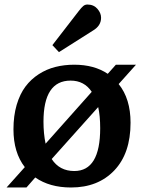

<svg xmlns="http://www.w3.org/2000/svg" viewBox="-20 -809 631 843"><path d="M388.2 -674.8 238.8 -580.1 210 -610.8 325.2 -759.8Q337.9 -776.4 345.7 -782.7Q353.5 -789.1 363.8 -789.1Q391.1 -789.1 407.5 -770.5Q423.8 -752 423.8 -731Q423.8 -695.8 388.2 -674.8ZM577.1 -524.9 501 -439.9Q553.2 -375.5 553.2 -270Q553.2 -135.7 481.9 -60.8Q410.6 14.2 292 14.2Q197.8 14.2 134.8 -29.8L96.2 14.2H8.8L88.9 -75.2Q39.1 -139.2 39.1 -241.2Q39.1 -300.8 53.2 -348.6Q67.4 -396.5 91.8 -429Q116.2 -461.4 150.4 -483.4Q184.6 -505.4 223.4 -515.1Q262.2 -524.9 306.2 -524.9Q393.6 -524.9 453.1 -484.9L488.8 -524.9ZM170.9 -274.9Q170.9 -222.2 180.2 -178.2L382.8 -405.8Q350.1 -455.1 290 -455.1Q170.9 -455.1 170.9 -274.9ZM419.9 -246.1Q419.9 -300.3 411.1 -338.9L207 -110.8Q241.2 -58.1 306.2 -58.1Q419.9 -58.1 419.9 -246.1Z"/></svg>

Font: Literata Book SemiBold
Style: Regular
Weight: 600
Designer: Latin by Veronika Burian and Jose Scaglione. Greek by Irene Vlachou. Cyrillic by Vera Evstafieva
Foundry: TypeTogether
Version: Version 2.003;PS 002.003;hotconv 1.0.88;makeotf.lib2.5.64775